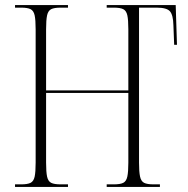

<svg xmlns="http://www.w3.org/2000/svg" viewBox="-20 -734 739 754"><path d="M39 0V-10H63Q88 -10 100 -16Q112 -22 116 -40Q120 -58 120 -95V-619Q120 -656 116 -674Q112 -692 100 -698Q88 -704 63 -704H39V-714H247V-704H218Q193 -704 181 -698Q169 -692 165 -674Q161 -656 161 -619V-379H484V-619Q484 -656 480 -674Q476 -692 464 -698Q452 -704 427 -704H399V-714H670L675 -558H664L661 -635Q660 -675 647.5 -689.5Q635 -704 595 -704H526V-95Q526 -59 530 -40.5Q534 -22 546 -16Q558 -10 583 -10H608V0H399V-10H427Q452 -10 464 -16Q476 -22 480 -40.5Q484 -59 484 -95V-369H161V-95Q161 -58 165 -40Q169 -22 181 -16Q193 -10 218 -10H247V0Z"/></svg>

Font: Noto Serif Display Condensed ExtraLight
Style: Regular
Weight: 200
Width: 3
Designer: Monotype Design Team
Foundry: Monotype Imaging Inc.
Version: Version 2.009